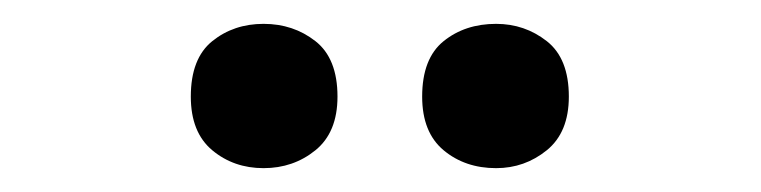

<svg xmlns="http://www.w3.org/2000/svg" viewBox="-20 -765 638 161"><path d="M140 -684Q140 -716 158 -730.5Q176 -745 201 -745Q226 -745 244.5 -730.5Q263 -716 263 -684Q263 -654 244.5 -639Q226 -624 201 -624Q176 -624 158 -639Q140 -654 140 -684ZM334 -684Q334 -716 352 -730.5Q370 -745 396 -745Q420 -745 438.5 -730.5Q457 -716 457 -684Q457 -654 438.5 -639Q420 -624 396 -624Q370 -624 352 -639Q334 -654 334 -684Z"/></svg>

Font: Noto Sans Lisu SemiBold
Style: Regular
Weight: 600
Designer: Monotype Design Team. David Williams.
Foundry: Monotype Imaging Inc.
Version: Version 2.102; ttfautohint (v1.8.4.7-5d5b)